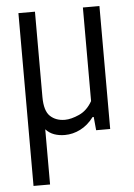

<svg xmlns="http://www.w3.org/2000/svg" viewBox="-54 -583 589 844"><g transform="rotate(-5 240.5 -161.0)"><path d="M216.5 9Q191 9 169.8 1.5Q148.5 -6 132.5 -23.5V220H59.5V-542.5H132.5V-166.5Q132.5 -104.5 157.8 -81Q183 -57.5 222.5 -57.5Q250 -57.5 285.8 -73.5Q321.5 -89.5 344 -129.5V-542.5H417V0H355L349.5 -59H344.5Q318.5 -24.5 285.2 -7.8Q252 9 216.5 9Z"/></g></svg>

Font: Encode Sans Condensed
Style: Regular
Weight: 400
Width: 3
Designer: Multiple Designers
Foundry: Impallari Type
Version: Version 3.000; ttfautohint (v1.8.3) -l 8 -r 50 -G 200 -x 14 